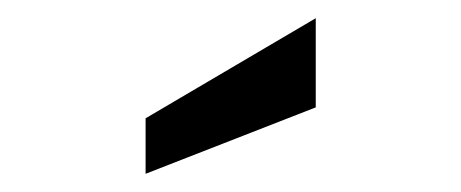

<svg xmlns="http://www.w3.org/2000/svg" viewBox="-20 -767 507 211"><path d="M140 -637 327 -747V-649L140 -576Z"/></svg>

Font: Cabin
Style: Regular
Weight: 400
Designer: Pablo Impallari
Foundry: Pablo Impallari. http://www.impallari.com Igino Marini. http://www.ikern.com
Version: Version 2.001